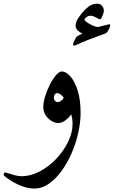

<svg xmlns="http://www.w3.org/2000/svg" viewBox="-72 -728 636 1073"><path d="M378.4 -97.2Q378.4 -43 365 15.9Q351.6 74.7 327.4 129.9Q303.2 185.1 270.8 229.2Q238.3 273.4 200.2 299.6Q162.1 325.7 121.1 325.7Q88.9 325.7 57.9 314.9Q26.9 304.2 2 289.6Q-22.9 274.9 -37.6 263.2Q-52.2 251.5 -52.2 249.5Q-52.2 246.1 -49.1 240.7Q-45.9 235.4 -43.5 235.4Q-41 235.4 -25.1 240.7Q-9.3 246.1 11.2 251.5Q31.7 256.8 47.9 256.8Q99.6 256.8 150.4 230Q201.2 203.1 242.4 159.4Q283.7 115.7 308.6 64.5Q333.5 13.2 333.5 -35.2Q333.5 -52.2 331.5 -64.9Q329.6 -77.6 326.2 -89.4Q313.5 -70.3 293.5 -55.4Q273.4 -40.5 253.4 -40.5Q235.4 -40.5 216.1 -52Q196.8 -63.5 183.3 -83.5Q169.9 -103.5 169.9 -129.4Q169.9 -156.2 180.4 -190.2Q190.9 -224.1 207 -255.6Q223.1 -287.1 241 -307.9Q258.8 -328.6 273.4 -328.6Q296.4 -328.6 320.6 -302Q344.7 -275.4 361.6 -223.6Q378.4 -171.9 378.4 -97.2ZM284.2 -181.6Q277.3 -192.4 266.8 -200Q256.3 -207.5 248 -207.5Q238.3 -207.5 233.6 -199.5Q229 -191.4 229 -179.2Q229 -172.4 235.1 -165Q241.2 -157.7 250.5 -157.7Q260.3 -157.7 270.3 -165Q280.3 -172.4 284.2 -181.6ZM543.9 -586.4Q543.9 -582.5 540 -572.5Q536.1 -562.5 529.8 -552.7Q523.4 -543 515.6 -540.5Q507.3 -538.1 477.8 -526.6Q448.2 -515.1 419.9 -504.9Q386.2 -491.7 367.2 -482.4Q348.1 -473.1 342.8 -473.1Q336.4 -473.1 336.4 -480Q336.4 -485.8 343.8 -501Q351.1 -516.1 354 -520Q358.4 -524.9 370.8 -531.7Q383.3 -538.6 388.7 -540.5Q378.4 -543.9 364.5 -555.7Q350.6 -567.4 350.6 -586.4Q350.6 -605.5 367.7 -630.4Q384.8 -655.3 400.9 -671.4Q427.7 -697.8 443.4 -702.6Q459 -707.5 472.7 -707.5Q487.8 -707.5 498 -695.6Q508.3 -683.6 508.3 -668Q508.3 -660.6 504.4 -649.4Q500.5 -638.2 495.6 -629.2Q490.7 -620.1 487.3 -620.1Q481.9 -620.1 464.6 -630.1Q447.3 -640.1 433.6 -640.1Q421.4 -640.1 410.9 -631.8Q400.4 -623.5 400.4 -615.7Q400.4 -612.8 413.3 -603.8Q426.3 -594.7 444.1 -586.2Q461.9 -577.6 475.1 -577.1Q492.2 -581.1 513.2 -586.4Q534.2 -591.8 538.1 -592.3Q543.9 -593.3 543.9 -586.4Z"/></svg>

Font: Scheherazade New Medium
Style: Regular
Weight: 500
Designer: SIL International
Foundry: SIL International
Version: Version 4.000